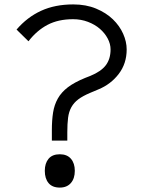

<svg xmlns="http://www.w3.org/2000/svg" viewBox="-20 -840 649 870"><path d="M554 -616Q554 -552 518 -505Q482 -458 426 -435L388 -419Q355 -405 335 -390Q315 -375 303.5 -354.5Q292 -334 288.5 -306.5Q285 -279 285 -241V-203H215V-250Q215 -295 220.5 -330Q226 -365 242 -393.5Q258 -422 287.5 -444.5Q317 -467 366 -487L389 -496Q438 -516 459.5 -544.5Q481 -573 481 -616Q481 -641 468 -665.5Q455 -690 432.5 -709.5Q410 -729 378.5 -741Q347 -753 311 -753Q244 -753 195.5 -727.5Q147 -702 109 -653L55 -706Q103 -762 166 -791Q229 -820 312 -820Q370 -820 415.5 -801Q461 -782 491.5 -752.5Q522 -723 538 -687Q554 -651 554 -616ZM319 -66Q319 -31 301 -10.5Q283 10 251 10Q217 10 200 -10.5Q183 -31 183 -66Q183 -100 200 -120.5Q217 -141 251 -141Q284 -141 301.5 -120.5Q319 -100 319 -66Z"/></svg>

Font: TypoPRO Sinkin Sans
Style: 300 Light
Weight: 300
Designer: Keith Bates
Foundry: K-Type
Version: Sinkin Sans (version 1.0)  by Keith Bates   •   © 2014   www